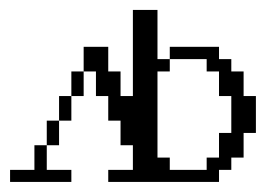

<svg xmlns="http://www.w3.org/2000/svg" viewBox="-20 -361 552 381"><path d="M0 0V-23.9H48.3V-72.8H72.8V-23.9H121.6V0ZM72.8 -72.8V-121.6H97.2V-72.8ZM97.2 -121.6V-170.4H121.6V-121.6ZM121.6 -170.4V-219.2H146V-170.4ZM194.8 0V-23.9H243.7V-72.8H219.2V-121.6H194.8V-170.4H170.4V-219.2H146V-268.1H194.8V-219.2H219.2V-170.4H243.7V-341.3H292.5V-243.7H316.9V-219.2H292.5V-48.3H316.9V-23.9H390.1V-48.3H414.6V-97.2H439V-170.4H414.6V-219.2H390.1V-243.7H316.9V-268.1H414.6V-243.7H439V-219.2H463.4V-170.4H487.8V-97.2H463.4V-48.3H439V-23.9H414.6V0Z"/></svg>

Font: FS Mondwest Regular
Style: Regular
Weight: 400
Designer: NZWStudios2024
Foundry: https://fontstruct.com
Version: Version 1.0